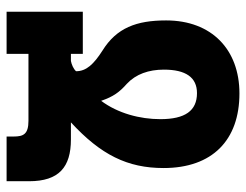

<svg xmlns="http://www.w3.org/2000/svg" viewBox="-104 -660 764 597"><g transform="rotate(90 278.5 -362.0)"><path d="M294 -294C281 -332 267 -351 241 -374C211 -402 197 -442 197 -489C197 -557 221 -592 270 -592C325 -592 351 -555 351 -478C351 -415 333 -346 294 -294ZM170 -200H148V-237H17V0H148V-68H356C398 -68 405 -52 405 -22V0H544V-70C544 -163 500 -200 414 -200H361C462 -293 503 -376 503 -488C503 -640 416 -724 271 -724C135 -724 44 -638 44 -496C44 -404 67 -342 138 -298C180 -271 202 -248 202 -216C195 -208 181 -202 170 -200Z"/></g></svg>

Font: Noto Sans Armenian ExtraCondensed ExtraBold
Style: Regular
Weight: 800
Width: 2
Designer: Monotype Design Team
Foundry: Monotype Imaging Inc.
Version: Version 2.008